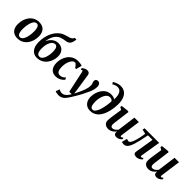

<svg xmlns="http://www.w3.org/2000/svg" viewBox="252 -2355 4099 4099"><g transform="rotate(45 2302.0 -305.5)"><path d="M331 -564.5Q398.5 -564.5 444.8 -538.5Q491 -512.5 515.5 -462.5Q540 -412.5 540.5 -340Q540.5 -269.5 520.5 -205.8Q500.5 -142 462 -93Q423.5 -44 368 -15.5Q312.5 13 243 13Q177.5 13 131 -13.2Q84.5 -39.5 60.2 -89.5Q36 -139.5 35.5 -211Q35.5 -282.5 55.5 -346.5Q75.5 -410.5 114 -459.5Q152.5 -508.5 207.2 -536.5Q262 -564.5 331 -564.5ZM313 -508.5Q285 -508.5 263.8 -490Q242.5 -471.5 227 -440.5Q211.5 -409.5 201.5 -371Q191.5 -332.5 186.8 -292Q182 -251.5 182.5 -214Q183 -151 193 -113.5Q203 -76 221.2 -59.5Q239.5 -43 264 -43Q292 -43 313 -61.2Q334 -79.5 349.5 -110.5Q365 -141.5 374.8 -180Q384.5 -218.5 389.2 -259.2Q394 -300 393.5 -338Q393 -401 383.2 -438.2Q373.5 -475.5 355.8 -492Q338 -508.5 313 -508.5Z M1154 -862 1148 -819Q1141.5 -781.5 1128.2 -753.8Q1115 -726 1092 -707.8Q1069 -689.5 1031 -681.5Q1021 -679.5 1009.2 -677.5Q997.5 -675.5 985 -673.5Q965 -670 941.5 -665.5Q918 -661 893.5 -652.2Q869 -643.5 845.5 -628Q813 -608.5 785.2 -573.2Q757.5 -538 737.5 -485.5Q717.5 -433 707 -361Q725.5 -408.5 758.5 -448.5Q791.5 -488.5 837.2 -512.8Q883 -537 939.5 -537Q996 -537 1039.8 -512.2Q1083.5 -487.5 1108.2 -440.8Q1133 -394 1133 -328Q1133 -268.5 1113.8 -208.5Q1094.5 -148.5 1056 -98.5Q1017.5 -48.5 959.8 -18Q902 12.5 825 12.5Q780 12.5 742.8 -5Q705.5 -22.5 678 -56.2Q650.5 -90 635.5 -140Q620.5 -190 620.5 -255Q620.5 -341.5 637.5 -414.8Q654.5 -488 683.8 -547Q713 -606 751.2 -649.5Q789.5 -693 831.5 -719.5Q864 -740 896.8 -751.8Q929.5 -763.5 960.2 -771.8Q991 -780 1017.5 -788.5Q1044 -797 1064.5 -810.5Q1085 -824 1096.5 -846.5L1103 -862ZM905.5 -473Q872 -473 845.5 -451Q819 -429 800.2 -391.5Q781.5 -354 772 -305.8Q762.5 -257.5 763 -204.5Q763.5 -153.5 772.2 -117.5Q781 -81.5 800 -62.5Q819 -43.5 850 -43.5Q886.5 -43.5 912.2 -69.2Q938 -95 954.2 -136.5Q970.5 -178 977.8 -227.5Q985 -277 984.5 -324Q983.5 -402.5 963.2 -437.8Q943 -473 905.5 -473Z M1388.5 10Q1303.5 10 1253.8 -47.8Q1204 -105.5 1203 -214.5Q1202.5 -275.5 1221.2 -337Q1240 -398.5 1278 -450Q1316 -501.5 1374 -532.8Q1432 -564 1509 -564Q1538 -564 1572 -559Q1606 -554 1629.5 -543.5L1594.5 -411L1565.5 -413Q1554 -431 1538.8 -450.2Q1523.5 -469.5 1508.2 -482.8Q1493 -496 1480 -496Q1453.5 -496 1428.8 -476.2Q1404 -456.5 1384.8 -419.8Q1365.5 -383 1354.2 -332.8Q1343 -282.5 1344 -221.5Q1345.5 -168.5 1356.2 -135Q1367 -101.5 1387.8 -85.8Q1408.5 -70 1439 -70Q1469.5 -70 1492.8 -78.2Q1516 -86.5 1534.2 -100.5Q1552.5 -114.5 1568 -132L1593.5 -89Q1580 -69.5 1552.5 -46.2Q1525 -23 1484 -6.5Q1443 10 1388.5 10Z M1728 -457Q1724.5 -474 1719.2 -480.2Q1714 -486.5 1706.5 -486.5Q1699 -486.5 1691.8 -483.2Q1684.5 -480 1676 -473L1662.5 -506Q1667.5 -513 1684.5 -526.8Q1701.5 -540.5 1726.5 -552Q1751.5 -563.5 1781 -563.5Q1808.5 -563.5 1825.5 -555.5Q1842.5 -547.5 1851.5 -532Q1860.5 -516.5 1864 -494.5Q1871 -448.5 1878.2 -401.5Q1885.5 -354.5 1892.5 -307.5Q1899.5 -260.5 1906.8 -213.8Q1914 -167 1921 -120.5L1935 -13L1981.5 -106Q1999.5 -144 2015 -180.2Q2030.5 -216.5 2042.2 -251.2Q2054 -286 2060.5 -319.8Q2067 -353.5 2067 -385.5Q2067 -413.5 2060.8 -430.8Q2054.5 -448 2048 -463.8Q2041.5 -479.5 2041.5 -503.5Q2041.5 -530 2058.5 -546.8Q2075.5 -563.5 2106.5 -563.5Q2132.5 -563.5 2149.8 -550Q2167 -536.5 2175.8 -514.2Q2184.5 -492 2184.5 -467Q2184.5 -415.5 2171.2 -367.8Q2158 -320 2137.2 -274.2Q2116.5 -228.5 2092.5 -181.5Q2078 -150.5 2059.8 -116.2Q2041.5 -82 2021.8 -47.8Q2002 -13.5 1982.8 18.2Q1963.5 50 1946.5 77Q1929.5 104 1916 123.5Q1888 169 1858 197Q1828 225 1793.8 238Q1759.5 251 1718.5 251Q1691.5 251 1662 244.5Q1632.5 238 1621.5 230.5L1653.5 141.5Q1663.5 150.5 1688.8 159.8Q1714 169 1741.5 169Q1771 169 1798.8 155Q1826.5 141 1853.5 111.2Q1880.5 81.5 1908.5 34.5H1833.5Z M2432.5 9Q2370.5 9 2325.8 -18.5Q2281 -46 2256.5 -96Q2232 -146 2232 -213.5Q2232 -277.5 2250.8 -339.2Q2269.5 -401 2305.2 -451Q2341 -501 2392.8 -530.5Q2444.5 -560 2511 -560Q2548.5 -560 2580.8 -550.8Q2613 -541.5 2626.5 -528Q2630 -594 2621 -640Q2612 -686 2594 -714.2Q2576 -742.5 2550.5 -755.2Q2525 -768 2494.5 -768Q2463 -768 2434.5 -758.8Q2406 -749.5 2370.5 -728L2343.5 -772Q2371.5 -790 2402 -803.2Q2432.5 -816.5 2463.8 -823.8Q2495 -831 2524 -831Q2589.5 -831 2635.8 -805.5Q2682 -780 2710.8 -735.2Q2739.5 -690.5 2752.2 -631.8Q2765 -573 2763 -506.5Q2761 -435.5 2749 -362.8Q2737 -290 2713.2 -223.2Q2689.5 -156.5 2651.5 -104.2Q2613.5 -52 2559.5 -21.5Q2505.5 9 2432.5 9ZM2455.5 -45.5Q2487 -45.5 2512.5 -74.8Q2538 -104 2557 -151.2Q2576 -198.5 2589 -254Q2602 -309.5 2608.8 -363.5Q2615.5 -417.5 2616 -458.5Q2604.5 -475 2591 -483.8Q2577.5 -492.5 2562.8 -496Q2548 -499.5 2533 -499.5Q2503.5 -499.5 2479 -484Q2454.5 -468.5 2435.2 -441Q2416 -413.5 2402.8 -377.2Q2389.5 -341 2382.5 -299.8Q2375.5 -258.5 2375.5 -216Q2375.5 -156 2384 -118.2Q2392.5 -80.5 2410.2 -63Q2428 -45.5 2455.5 -45.5Z M2978 10Q2946 10 2915.8 -2Q2885.5 -14 2865.5 -41.2Q2845.5 -68.5 2845 -115Q2845 -132.5 2846.8 -153.5Q2848.5 -174.5 2851.2 -197.8Q2854 -221 2857.5 -244.8Q2861 -268.5 2864.5 -290.5L2892 -473L2834 -506L2841 -544.5L3010.5 -563L3033.5 -551.5L2999.5 -288.5Q2997 -267 2994 -245.5Q2991 -224 2988.2 -203.8Q2985.5 -183.5 2983.8 -166.2Q2982 -149 2982 -136Q2982 -109.5 2988 -93.8Q2994 -78 3005.8 -71.2Q3017.5 -64.5 3035.5 -64.5Q3057.5 -64.5 3079 -75.2Q3100.5 -86 3119.2 -103.2Q3138 -120.5 3152 -139L3208.5 -558.5H3342.5L3279.5 -100Q3277 -81 3282.2 -72.2Q3287.5 -63.5 3297.5 -63.5Q3306.5 -63.5 3316.5 -69Q3326.5 -74.5 3344 -89L3357.5 -59Q3352 -50.5 3334.8 -34Q3317.5 -17.5 3290.2 -3.8Q3263 10 3228.5 10Q3191.5 10 3173.2 -5.5Q3155 -21 3152.5 -46.5Q3152 -49.5 3152 -54Q3152 -58.5 3152.5 -63.8Q3153 -69 3153.8 -74.8Q3154.5 -80.5 3155 -85.5L3153.5 -86.5Q3140 -69 3123 -51.8Q3106 -34.5 3084.2 -20.5Q3062.5 -6.5 3036.2 1.8Q3010 10 2978 10Z M3888 -99.5Q3885 -77.5 3892 -70.5Q3899 -63.5 3906 -63.5Q3914.5 -63.5 3925.8 -68.8Q3937 -74 3953.5 -87L3967.5 -56.5Q3958.5 -44.5 3937.8 -28.8Q3917 -13 3889 -1.5Q3861 10 3828.5 10Q3785.5 10 3763 -10.2Q3740.5 -30.5 3747.5 -70.5L3817 -496H3680.5Q3660.5 -396 3642.2 -314.8Q3624 -233.5 3604.8 -172.2Q3585.5 -111 3562.5 -70.5Q3541 -32.5 3513.5 -12.2Q3486 8 3447.5 8Q3429 8 3410.2 3.8Q3391.5 -0.5 3386 -4L3417 -127Q3421.5 -125 3431 -121.2Q3440.5 -117.5 3452.8 -114.5Q3465 -111.5 3476 -111.5Q3492 -111.5 3506.2 -124.8Q3520.5 -138 3532.5 -160.8Q3544.5 -183.5 3555 -212.2Q3565.5 -241 3574 -272.5Q3585 -313 3593.2 -353.5Q3601.5 -394 3607 -426.8Q3612.5 -459.5 3615 -477L3513 -501L3522 -551H3963Z M4190 10Q4158 10 4127.8 -2Q4097.5 -14 4077.5 -41.2Q4057.5 -68.5 4057 -115Q4057 -132.5 4058.8 -153.5Q4060.5 -174.5 4063.2 -197.8Q4066 -221 4069.5 -244.8Q4073 -268.5 4076.5 -290.5L4104 -473L4046 -506L4053 -544.5L4222.5 -563L4245.5 -551.5L4211.5 -288.5Q4209 -267 4206 -245.5Q4203 -224 4200.2 -203.8Q4197.5 -183.5 4195.8 -166.2Q4194 -149 4194 -136Q4194 -109.5 4200 -93.8Q4206 -78 4217.8 -71.2Q4229.5 -64.5 4247.5 -64.5Q4269.5 -64.5 4291 -75.2Q4312.5 -86 4331.2 -103.2Q4350 -120.5 4364 -139L4420.5 -558.5H4554.5L4491.5 -100Q4489 -81 4494.2 -72.2Q4499.5 -63.5 4509.5 -63.5Q4518.5 -63.5 4528.5 -69Q4538.5 -74.5 4556 -89L4569.5 -59Q4564 -50.5 4546.8 -34Q4529.5 -17.5 4502.2 -3.8Q4475 10 4440.5 10Q4403.5 10 4385.2 -5.5Q4367 -21 4364.5 -46.5Q4364 -49.5 4364 -54Q4364 -58.5 4364.5 -63.8Q4365 -69 4365.8 -74.8Q4366.5 -80.5 4367 -85.5L4365.5 -86.5Q4352 -69 4335 -51.8Q4318 -34.5 4296.2 -20.5Q4274.5 -6.5 4248.2 1.8Q4222 10 4190 10Z"/></g></svg>

Font: Merriweather 28pt
Style: Bold Italic
Weight: 700
Italic angle: -7.8°
Version: Version 2.101